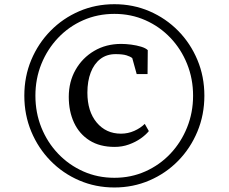

<svg xmlns="http://www.w3.org/2000/svg" viewBox="-20 -932 1062 892"><path d="M93 -487.5Q93 -576.5 125.2 -653.5Q157.5 -730.5 214.8 -788.8Q272 -847 348 -879.8Q424 -912.5 511.5 -912.5Q598.5 -912.5 674.5 -879.8Q750.5 -847 807.8 -788.8Q865 -730.5 897.2 -653.5Q929.5 -576.5 929.5 -487.5Q929.5 -398.5 897.2 -321Q865 -243.5 807.8 -185Q750.5 -126.5 674.5 -93.8Q598.5 -61 511.5 -61Q424 -61 348 -93.8Q272 -126.5 214.8 -185Q157.5 -243.5 125.2 -321Q93 -398.5 93 -487.5ZM144.5 -487.5Q144.5 -408.5 172.2 -339.5Q200 -270.5 250 -218Q300 -165.5 366.8 -135.8Q433.5 -106 511.5 -106Q589 -106 655.5 -135.8Q722 -165.5 771.8 -218.2Q821.5 -271 849.2 -340Q877 -409 877 -487.5Q877 -566 849.2 -635Q821.5 -704 771.8 -756.2Q722 -808.5 655.5 -838Q589 -867.5 511.5 -867.5Q433.5 -867.5 366.5 -838Q299.5 -808.5 249.8 -756Q200 -703.5 172.2 -634.8Q144.5 -566 144.5 -487.5ZM512.5 -249.5Q443.5 -249.5 396 -279.5Q348.5 -309.5 324 -362Q299.5 -414.5 299.5 -482Q299.5 -552 331 -607.5Q362.5 -663 417.5 -695.5Q472.5 -728 543 -728Q564 -728 589.2 -724.8Q614.5 -721.5 635.8 -715Q657 -708.5 666.5 -699L665.5 -588H615L594.5 -662Q585.5 -669.5 567.5 -675Q549.5 -680.5 517 -680.5Q475.5 -680.5 446.2 -658Q417 -635.5 401.5 -595.2Q386 -555 386 -501.5Q386 -414.5 429.2 -362.8Q472.5 -311 542 -311Q574.5 -311 603.8 -324Q633 -337 652.5 -356.5L671.5 -323Q657.5 -305.5 633.8 -288.8Q610 -272 579 -260.8Q548 -249.5 512.5 -249.5Z"/></svg>

Font: Merriweather 60pt
Style: Regular
Weight: 400
Version: Version 2.100